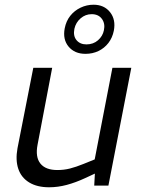

<svg xmlns="http://www.w3.org/2000/svg" viewBox="-20 -786 608 813"><path d="M188 7Q137 7 103.5 -13.5Q70 -34 57.5 -71Q45 -108 54 -158L121 -499H201L139 -173Q129 -121 151 -93.5Q173 -66 223 -66Q251 -66 276.5 -72.5Q302 -79 334 -92L381 -111L456 -499H536L439 0H379L383 -74L397 -58L341 -32Q300 -13 262.5 -3Q225 7 188 7ZM342 -558Q296 -558 270.5 -588.5Q245 -619 254 -666Q260 -697 277.5 -719Q295 -741 321 -753.5Q347 -766 376 -766Q421 -766 446 -734.5Q471 -703 462 -656Q456 -626 439 -604Q422 -582 397 -570Q372 -558 342 -558ZM346 -598Q375 -598 395 -615.5Q415 -633 420 -658Q426 -686 411.5 -706Q397 -726 368 -726Q342 -726 321.5 -708.5Q301 -691 295 -664Q289 -634 304 -616Q319 -598 346 -598Z"/></svg>

Font: REM Light
Style: Italic
Weight: 300
Italic angle: -11°
Designer: Octavio Pardo
Foundry: Ashler Design
Version: Version 1.005;gftools[0.9.28]